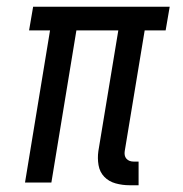

<svg xmlns="http://www.w3.org/2000/svg" viewBox="-20 -540 540 568"><path d="M363 8Q342 8 322 2.5Q302 -3 288.5 -17Q275 -31 271.5 -51.5Q268 -72 271 -93L330 -450H206L132 0H54L128 -450H66L78 -520H482L470 -450H408L349 -93Q348 -87 349 -81Q350 -75 354 -70.5Q358 -66 363.5 -64Q369 -62 375 -62H390V8Z"/></svg>

Font: Iosevka Curly Slab
Style: Italic
Weight: 400
Italic angle: -9°
Monospace: yes
Designer: Belleve Invis
Foundry: Belleve Invis
Version: Version 22.1.2; ttfautohint (v1.8.4)